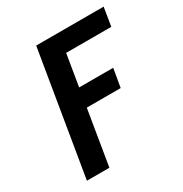

<svg xmlns="http://www.w3.org/2000/svg" viewBox="-171 -863 942 991"><g transform="rotate(-30 300.0 -367.5)"><path d="M62 0 184 -735H586L568 -625H299L268 -437H471L452 -327H250L196 0Z"/></g></svg>

Font: Iosevka SS04 XBd Ex Obl
Style: Regular
Weight: 800
Width: 7
Italic angle: -9°
Monospace: yes
Designer: Belleve Invis
Foundry: Belleve Invis
Version: Version 19.0.0; ttfautohint (v1.8.4)